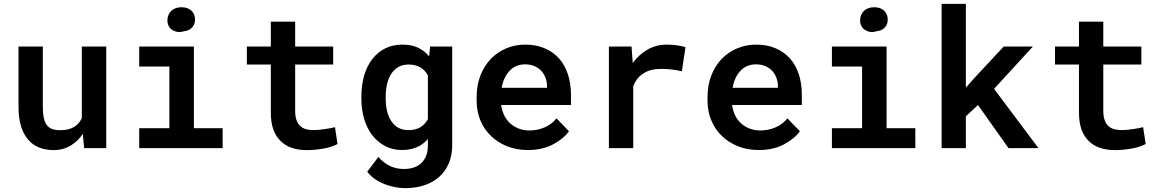

<svg xmlns="http://www.w3.org/2000/svg" viewBox="-20 -770 6041 998"><path d="M417.5 0H532.2V-528.3H405.3V-155.8Q398.9 -142.6 389.6 -131.3Q380.4 -120.1 368.7 -112.3Q354.5 -103 335.7 -98.1Q316.9 -93.3 293.5 -93.3Q269 -93.3 252 -99.1Q234.9 -105 223.6 -119.6Q212.9 -133.3 207.8 -156.7Q202.6 -180.2 202.6 -214.4V-528.3H76.2V-215.3Q76.2 -155.8 89.6 -113Q103 -70.3 127.4 -43Q151.4 -15.1 185.5 -2.4Q219.7 10.3 260.7 10.3Q307.1 10.3 345.5 -12.2Q383.8 -34.7 410.2 -73.7Z M703.6 -528.3V-424.3H860.4V-103.5H703.6V0H1137.2V-103.5H987.8V-528.3ZM850.1 -664.1Q850.1 -647.5 857.4 -633.8Q864.7 -620.1 878.4 -612.8Q892.1 -605 906.5 -603.8Q920.9 -602.5 934.6 -607.4Q963.4 -609.9 979.2 -627.9Q995.1 -646 993.7 -672.4Q992.2 -699.2 973.4 -715.8Q954.6 -732.4 923.3 -732.4Q906.7 -732.4 893.3 -727.5Q879.9 -722.7 870.6 -713.9Q860.8 -704.6 855.5 -691.9Q850.1 -679.2 850.1 -664.1Z M1514.2 -657.2H1387.7V-528.3H1263.2V-434.6H1387.7V-184.6Q1387.7 -132.8 1401.1 -96.2Q1414.6 -59.6 1439.5 -36.1Q1463.9 -12.2 1498.3 -1Q1532.7 10.3 1574.2 10.3Q1596.7 10.3 1619.4 8.1Q1642.1 5.9 1663.1 2Q1684.1 -2 1702.4 -7.8Q1720.7 -13.7 1734.4 -21.5L1721.2 -108.9Q1712.4 -106.4 1699.5 -104Q1686.5 -101.6 1671.9 -99.6Q1656.7 -97.2 1640.4 -95.5Q1624 -93.8 1608.9 -93.8Q1587.9 -93.8 1570.3 -98.6Q1552.7 -103.5 1540 -115.7Q1527.8 -127 1521 -146.2Q1514.2 -165.5 1514.2 -194.8V-434.6H1711.9V-528.3H1514.2Z M1858.4 -268.1V-257.8Q1858.4 -200.7 1873 -151.6Q1887.7 -102.5 1915.5 -66.4Q1943.4 -30.8 1982.7 -10.5Q2022 9.8 2070.8 9.8Q2096.7 9.8 2119.1 4.2Q2141.6 -1.5 2160.2 -11.2Q2172.4 -18.1 2183.3 -27.1Q2194.3 -36.1 2204.1 -47.4V-13.7Q2204.1 14.6 2196 37.1Q2188 59.6 2172.9 74.7Q2156.7 91.3 2133.1 99.9Q2109.4 108.4 2079.1 108.4Q2060.5 108.4 2043 104.7Q2025.4 101.1 2008.8 93.8Q1992.2 85.9 1976.6 74Q1960.9 62 1946.8 45.9L1888.7 122.6Q1906.2 145.5 1930.4 161.6Q1954.6 177.7 1981.4 188Q2008.3 198.2 2035.4 203.1Q2062.5 208 2085.9 208Q2140.1 208 2185.3 193.1Q2230.5 178.2 2262.7 149.4Q2294.9 121.1 2312.7 79.3Q2330.6 37.6 2330.6 -15.6V-528.3H2215.8L2210.4 -476.6Q2201.2 -488.8 2189.7 -498.5Q2178.2 -508.3 2165 -515.6Q2146 -526.9 2122.8 -532.5Q2099.6 -538.1 2071.8 -538.1Q2022 -538.1 1982.7 -518.6Q1943.4 -499 1915.5 -463.4Q1887.7 -427.7 1873 -377.9Q1858.4 -328.1 1858.4 -268.1ZM1984.9 -257.8V-268.1Q1984.9 -302.7 1991.9 -333Q1999 -363.3 2013.7 -386.2Q2028.3 -408.7 2050.5 -421.6Q2072.8 -434.6 2103.5 -434.6Q2120.6 -434.6 2135.3 -431.2Q2149.9 -427.7 2161.6 -421.4Q2175.3 -414.6 2185.8 -403.6Q2196.3 -392.6 2204.1 -377.9V-150.4Q2196.8 -137.2 2187 -126.7Q2177.2 -116.2 2164.6 -108.4Q2151.9 -101.1 2136.7 -97.4Q2121.6 -93.8 2102.5 -93.8Q2071.8 -93.8 2049.6 -106.4Q2027.3 -119.1 2013.2 -141.6Q1998.5 -164.1 1991.7 -193.8Q1984.9 -223.6 1984.9 -257.8Z M2724.1 9.8Q2800.8 9.8 2856.2 -20.3Q2911.6 -50.3 2937.5 -87.9L2872.6 -154.8Q2848.6 -124 2811 -107.9Q2773.4 -91.8 2731.9 -91.8Q2701.7 -91.8 2676.5 -101.6Q2651.4 -111.3 2631.8 -128.9Q2613.3 -146 2602.3 -167.5Q2591.3 -189 2585 -222.2V-224.1H2947.8V-277.8Q2947.8 -335.4 2932.1 -383.5Q2916.5 -431.6 2886.2 -465.8Q2855.5 -500 2811.3 -519Q2767.1 -538.1 2710 -538.1Q2656.7 -538.1 2610.6 -518.3Q2564.5 -498.5 2530.3 -462.9Q2496.1 -426.8 2476.8 -376.7Q2457.5 -326.7 2457.5 -265.1V-245.6Q2457.5 -191.9 2476.6 -145.3Q2495.6 -98.6 2530.8 -64.5Q2565.9 -29.8 2615 -10Q2664.1 9.8 2724.1 9.8ZM2709 -435.5Q2736.8 -435.5 2757.6 -426.5Q2778.3 -417.5 2793 -402.3Q2807.1 -387.2 2815.2 -366.2Q2823.2 -345.2 2823.2 -323.2V-313.5H2587.9Q2592.8 -341.8 2603.3 -364.3Q2613.8 -386.7 2629.4 -402.8Q2644.5 -418.9 2664.8 -427.2Q2685.1 -435.5 2709 -435.5Z M3445.3 -538.1Q3391.1 -538.1 3346.2 -512.5Q3301.3 -486.8 3269 -442.4L3268.1 -454.6L3262.7 -528.3H3145V0H3271.5V-321.8Q3280.3 -344.7 3294.4 -362.1Q3308.6 -379.4 3328.1 -390.6Q3345.2 -401.4 3367.7 -406.7Q3390.1 -412.1 3418 -412.1Q3443.4 -412.1 3470.5 -408.9Q3497.6 -405.8 3524.4 -399.4L3543 -524.9Q3527.3 -530.3 3501 -534.2Q3474.6 -538.1 3445.3 -538.1Z M3924.3 9.8Q4001 9.8 4056.4 -20.3Q4111.8 -50.3 4137.7 -87.9L4072.8 -154.8Q4048.8 -124 4011.2 -107.9Q3973.6 -91.8 3932.1 -91.8Q3901.9 -91.8 3876.7 -101.6Q3851.6 -111.3 3832 -128.9Q3813.5 -146 3802.5 -167.5Q3791.5 -189 3785.2 -222.2V-224.1H4147.9V-277.8Q4147.9 -335.4 4132.3 -383.5Q4116.7 -431.6 4086.4 -465.8Q4055.7 -500 4011.5 -519Q3967.3 -538.1 3910.2 -538.1Q3856.9 -538.1 3810.8 -518.3Q3764.6 -498.5 3730.5 -462.9Q3696.3 -426.8 3677 -376.7Q3657.7 -326.7 3657.7 -265.1V-245.6Q3657.7 -191.9 3676.8 -145.3Q3695.8 -98.6 3731 -64.5Q3766.1 -29.8 3815.2 -10Q3864.3 9.8 3924.3 9.8ZM3909.2 -435.5Q3937 -435.5 3957.8 -426.5Q3978.5 -417.5 3993.2 -402.3Q4007.3 -387.2 4015.4 -366.2Q4023.4 -345.2 4023.4 -323.2V-313.5H3788.1Q3793 -341.8 3803.5 -364.3Q3814 -386.7 3829.6 -402.8Q3844.7 -418.9 3865 -427.2Q3885.3 -435.5 3909.2 -435.5Z M4304.2 -528.3V-424.3H4460.9V-103.5H4304.2V0H4737.8V-103.5H4588.4V-528.3ZM4450.7 -664.1Q4450.7 -647.5 4458 -633.8Q4465.3 -620.1 4479 -612.8Q4492.7 -605 4507.1 -603.8Q4521.5 -602.5 4535.2 -607.4Q4564 -609.9 4579.8 -627.9Q4595.7 -646 4594.2 -672.4Q4592.8 -699.2 4574 -715.8Q4555.2 -732.4 4523.9 -732.4Q4507.3 -732.4 4493.9 -727.5Q4480.5 -722.7 4471.2 -713.9Q4461.4 -704.6 4456.1 -691.9Q4450.7 -679.2 4450.7 -664.1Z M5063.5 -224.1 5222.2 0H5377.9L5147 -308.1L5349.1 -528.3H5197.3L5045.4 -365.2L5000.5 -314.9V-750H4874.5V0H5000.5V-165.5Z M5714.8 -657.2H5588.4V-528.3H5463.9V-434.6H5588.4V-184.6Q5588.4 -132.8 5601.8 -96.2Q5615.2 -59.6 5640.1 -36.1Q5664.6 -12.2 5699 -1Q5733.4 10.3 5774.9 10.3Q5797.4 10.3 5820.1 8.1Q5842.8 5.9 5863.8 2Q5884.8 -2 5903.1 -7.8Q5921.4 -13.7 5935.1 -21.5L5921.9 -108.9Q5913.1 -106.4 5900.1 -104Q5887.2 -101.6 5872.6 -99.6Q5857.4 -97.2 5841.1 -95.5Q5824.7 -93.8 5809.6 -93.8Q5788.6 -93.8 5771 -98.6Q5753.4 -103.5 5740.7 -115.7Q5728.5 -127 5721.7 -146.2Q5714.8 -165.5 5714.8 -194.8V-434.6H5912.6V-528.3H5714.8Z"/></svg>

Font: Roboto Mono SemiBold
Style: Regular
Weight: 600
Monospace: yes
Designer: Google
Version: Version 3.000